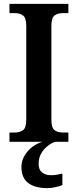

<svg xmlns="http://www.w3.org/2000/svg" viewBox="-20 -734 402 994"><path d="M29 0V-48H59Q82 -48 99 -60Q116 -72 116 -114V-599Q116 -642 99 -654Q82 -666 59 -666H29V-714H334V-666H304Q279 -666 262.5 -654Q246 -642 246 -599V-114Q246 -72 262.5 -60Q279 -48 304 -48H334V0ZM226 240Q161 240 126 213.5Q91 187 91 130Q91 99 107 72Q123 45 148 26Q173 7 201 0H267Q247 6 227 21.5Q207 37 193.5 60Q180 83 180 115Q180 145 198 159Q216 173 244 173Q257 173 271.5 171Q286 169 303 165V224Q288 231 264.5 235.5Q241 240 226 240Z"/></svg>

Font: Noto Serif Bengali SemiCondensed SemiBold
Style: Regular
Weight: 600
Width: 4
Designer: Juan Bruce, Universal Thirst, Indian Type Foundry and the Monotype Design Team.
Foundry: Monotype Imaging Inc.
Version: Version 2.003; ttfautohint (v1.8.4.7-5d5b)